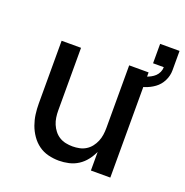

<svg xmlns="http://www.w3.org/2000/svg" viewBox="-122 -774 860 892"><g transform="rotate(20 308.0 -327.5)"><path d="M263 8Q236 8 210 1.5Q184 -5 162.5 -20.5Q141 -36 125.5 -58.5Q110 -81 101 -106Q92 -131 88.5 -157Q85 -183 85 -210V-520H181V-210Q181 -193 183.5 -176Q186 -159 192.5 -143.5Q199 -128 209.5 -114.5Q220 -101 234.5 -92Q249 -83 266 -79.5Q283 -76 300 -76Q317 -76 334 -79.5Q351 -83 365.5 -92Q380 -101 390.5 -114.5Q401 -128 407.5 -143.5Q414 -159 416.5 -176Q419 -193 419 -210V-520H515V0H419V-92Q409 -70 393.5 -50Q378 -30 357 -16.5Q336 -3 311.5 2.5Q287 8 263 8ZM467 -436 459 -486Q471 -488 483.5 -490.5Q496 -493 508.5 -497Q521 -501 532.5 -507Q544 -513 553 -521.5Q562 -530 567.5 -542Q573 -554 573 -567H520V-663H616V-567Q616 -540 603.5 -515Q591 -490 569 -474Q547 -458 520.5 -449.5Q494 -441 467 -436Z"/></g></svg>

Font: Iosevka SS04 Medium Extended
Style: Regular
Weight: 500
Width: 7
Monospace: yes
Designer: Belleve Invis
Foundry: Belleve Invis
Version: Version 19.0.0; ttfautohint (v1.8.4)